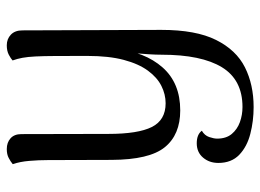

<svg xmlns="http://www.w3.org/2000/svg" viewBox="-124 -438 793 586"><g transform="rotate(-90 273.0 -144.5)"><path d="M239.6 232.6Q197.2 232.6 158 222.5Q118.8 212.5 94 188.7Q69.2 164.8 69.2 124.9Q69.2 97.3 85.5 78.2Q101.8 59 129.2 59Q156 59 167.5 74.5Q153.1 82.8 148.2 97.1Q143.4 111.4 143.4 121.2Q143.4 148.8 157.6 165.8Q171.8 182.7 193.8 190.7Q215.8 198.6 239.9 198.6Q322.8 198.6 361.2 135.9Q399.5 73.2 399.5 -48.2Q399.5 -65.5 400.9 -87.6Q402.3 -109.7 404.2 -132.5Q406 -155.4 407.4 -174.5L418.1 -190.8Q408.3 -99.2 360.7 -45.3Q313 8.6 229.5 8.6Q155.4 8.6 117.2 -38.5Q79 -85.5 78.5 -201L77.9 -395.3Q77.9 -423.2 75.5 -451.8Q73.1 -480.5 65.5 -502.6Q73.5 -509.3 84.5 -515Q95.4 -520.8 111.6 -520.8Q131.6 -520.8 144.4 -509.3Q157.2 -497.8 157.2 -476.2L157.8 -210.6Q157.8 -120.2 178.9 -78.1Q200 -36 251.3 -36Q278.6 -36 304.3 -48.9Q330.1 -61.8 350.8 -90Q371.6 -118.2 383.7 -163.7Q395.8 -209.2 395.8 -274.4Q395.8 -333.2 395.6 -371.3Q395.4 -409.4 394.2 -433.2Q393 -457 390.1 -472.8Q387.2 -488.5 382 -503.1Q387.8 -508.4 399.4 -514.6Q411 -520.8 428.2 -520.8Q447.7 -520.8 460.7 -508.3Q473.8 -495.9 473.8 -472.9L475.3 -49.2Q475.3 56.5 444.5 118Q413.8 179.6 360.9 206.1Q308.1 232.6 239.6 232.6Z"/></g></svg>

Font: Arima Thin
Style: Regular
Weight: 100
Designer: Joana Correia and Natanael Gama
Foundry: NDISCOVER
Version: Version 1.101;gftools[0.9.23]